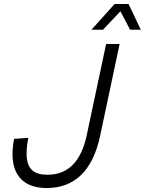

<svg xmlns="http://www.w3.org/2000/svg" viewBox="-20 -932 730 968"><path d="M441 -782H499L587 -875L636 -782H690L628 -912H558ZM215 16C349 16 446 -63 485 -248L583 -710H515L417 -249C388 -114 320 -51 220 -51C153 -51 114 -77 114 -159C114 -185 119 -221 123 -237L51 -232C47 -213 43 -182 43 -155C43 -41 107 16 215 16Z"/></svg>

Font: Geist Light
Style: Italic
Weight: 300
Italic angle: -12°
Designer: Basement.studio, Andrés Briganti, Mateo Zaragoza
Foundry: Basement.studio, Vercel, Andrés Briganti, Guido Ferreyra, Mateo Zaragoza
Version: Version 1.500